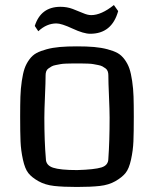

<svg xmlns="http://www.w3.org/2000/svg" viewBox="-20 -735 615 762"><path d="M60 0ZM286 -60Q355 -62 382.5 -70.5Q410 -79 410 -105Q415 -175 415 -267Q415 -297 412.5 -353.5Q410 -410 410 -437Q410 -445 407.5 -452Q405 -459 399 -463.5Q393 -468 386.5 -471.5Q380 -475 369 -477Q358 -479 350.5 -480.5Q343 -482 329 -482.5Q315 -483 307.5 -483Q300 -483 285.5 -483Q271 -483 263.5 -483Q256 -483 242 -482.5Q228 -482 220.5 -480.5Q213 -479 202 -477Q191 -475 185 -471.5Q179 -468 172.5 -463.5Q166 -459 163.5 -452Q161 -445 161 -437Q161 -410 158.5 -353.5Q156 -297 156 -267Q156 -175 162 -105Q162 -79 190.5 -69.5Q219 -60 286 -60ZM285 7Q231 7 195 3Q159 -1 132.5 -16Q106 -31 92.5 -48Q79 -65 71 -101.5Q63 -138 61.5 -173.5Q60 -209 60 -272Q60 -320 61 -351.5Q62 -383 66.5 -413.5Q71 -444 77.5 -463Q84 -482 96.5 -499Q109 -516 125 -524.5Q141 -533 165 -539.5Q189 -546 217.5 -548.5Q246 -551 285.5 -551Q325 -551 353.5 -548.5Q382 -546 406.5 -539.5Q431 -533 446.5 -524.5Q462 -516 474.5 -499Q487 -482 493.5 -463Q500 -444 504.5 -413.5Q509 -383 510 -351.5Q511 -320 511 -272Q511 -209 509.5 -173.5Q508 -138 500 -101.5Q492 -65 478 -48Q464 -31 438 -16Q412 -1 376 3Q340 7 285 7ZM449 -691Q424 -601 338 -601Q312 -601 268 -621.5Q224 -642 204 -642Q165 -642 132 -611L118 -632Q142 -708 220 -708Q246 -708 268.5 -699.5Q291 -691 309.5 -683Q328 -675 342 -675Q382 -675 432 -715Z"/></svg>

Font: Myanmar Chatu
Style: Regular
Weight: 400
Designer: Danh Hong
Foundry: Google Inc.
Version: Version 2.00 November 20, 2015